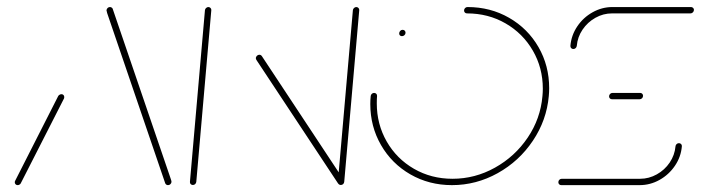

<svg xmlns="http://www.w3.org/2000/svg" viewBox="-20 -539 2040 559"><path d="M31.5 0Q27.8 0 25.4 -2.4Q23 -4.8 23 -8.5Q23 -10.4 24.1 -12.6L149.6 -259.6Q151.1 -261.9 153.7 -263.3Q156.3 -264.8 158.9 -264.8Q163 -264.8 165.2 -262Q167.4 -259.3 167 -255.6Q167 -253.3 166.3 -252.2L40.4 -5.2Q39.3 -3 36.7 -1.5Q34.1 0 31.5 0ZM479.3 -9.3Q478.9 -5.6 476.1 -2.8Q473.3 0 469.3 0Q463.7 0 461.1 -5.2L291.9 -501.1Q290 -508.1 290 -509.3Q290.7 -513.3 293.5 -515.9Q296.3 -518.5 300 -518.5Q302.6 -518.5 305 -517Q307.4 -515.6 308.1 -513.3L477.4 -17.4Q479.3 -11.9 479.3 -9.3Z M541.5 -0.4Q537.8 -0.4 535.2 -3Q532.6 -5.6 533 -9.6L576.7 -509.3Q577 -513 580 -515.7Q583 -518.5 586.7 -518.5Q590.4 -518.5 593 -515.7Q595.6 -513 595.2 -509.3L551.5 -9.6Q551.1 -5.9 548.3 -3.1Q545.6 -0.4 541.5 -0.4ZM724.8 -370.4Q725.6 -374.4 728.5 -377Q731.5 -379.6 735.2 -379.6Q739.3 -379.6 742.2 -375.9L980.7 -15.2L964.8 -4.1L726.3 -364.8Q724.8 -367.8 724.8 -370.4ZM972.2 -0.4Q968.5 -0.4 965.9 -3Q963.3 -5.6 963.7 -9.6L1007.4 -509.3Q1007.8 -513 1010.7 -515.7Q1013.7 -518.5 1017.4 -518.5Q1021.1 -518.5 1023.7 -515.7Q1026.3 -513 1025.9 -509.3L982.2 -9.6Q981.9 -5.9 979.1 -3.1Q976.3 -0.4 972.2 -0.4Z M1142.2 -441.5Q1142.2 -445.9 1145.2 -449.1Q1148.1 -452.2 1152.2 -452.2Q1155.9 -452.2 1158.3 -449.8Q1160.7 -447.4 1160.7 -443.7Q1160.7 -439.6 1157.6 -436.7Q1154.4 -433.7 1150.4 -433.7Q1146.7 -433.7 1144.4 -435.9Q1142.2 -438.1 1142.2 -441.5ZM1331.1 -508.5Q1331.1 -512.6 1334.1 -515.6Q1337 -518.5 1341.1 -518.5Q1407.8 -518.5 1462.2 -487.2Q1516.7 -455.9 1547.8 -401.9Q1578.9 -347.8 1578.9 -282.2Q1578.9 -271.1 1577.8 -259.3Q1571.5 -188.9 1531.5 -129.3Q1491.5 -69.6 1428.9 -34.8Q1366.3 0 1295.9 0Q1229.3 0 1174.8 -31.3Q1120.4 -62.6 1089.3 -116.7Q1058.1 -170.7 1058.1 -236.3Q1058.1 -247.8 1059.3 -259.3Q1059.6 -263 1062.4 -265.7Q1065.2 -268.5 1069.3 -268.5Q1073 -268.5 1075.6 -265.9Q1078.1 -263.3 1077.8 -259.3Q1077 -252.2 1077 -238.1Q1077 -177.4 1105.9 -127Q1134.8 -76.7 1185.2 -47.6Q1235.6 -18.5 1297.4 -18.5Q1363 -18.5 1421.1 -50.9Q1479.3 -83.3 1516.5 -138.5Q1553.7 -193.7 1559.3 -259.3Q1560.4 -270.4 1560.4 -280.7Q1560.4 -341.5 1531.3 -391.7Q1502.2 -441.9 1451.9 -470.9Q1401.5 -500 1339.6 -500Q1335.9 -500 1333.5 -502.4Q1331.1 -504.8 1331.1 -508.5Z M1956.7 -122.2Q1960.4 -122.2 1963 -119.6Q1965.6 -117 1965.2 -113Q1962.6 -82.2 1945 -56.3Q1927.4 -30.4 1900.2 -15.2Q1873 0 1842.2 0H1614.1Q1610.4 0 1608 -2.4Q1605.6 -4.8 1605.6 -8.5Q1605.6 -12.6 1608.5 -15.6Q1611.5 -18.5 1615.6 -18.5H1843.7Q1869.3 -18.5 1892.2 -31.3Q1915.2 -44.1 1929.8 -65.7Q1944.4 -87.4 1946.7 -113Q1947 -116.7 1949.8 -119.4Q1952.6 -122.2 1956.7 -122.2ZM1852.2 -260Q1852.2 -255.9 1849.3 -253Q1846.3 -250 1842.2 -250H1761.9Q1758.1 -250 1755.7 -252.4Q1753.3 -254.8 1753.3 -258.5Q1753.3 -262.6 1756.3 -265.6Q1759.3 -268.5 1763.3 -268.5H1843.7Q1847.4 -268.5 1849.8 -266.1Q1852.2 -263.7 1852.2 -260ZM1649.3 -396.3Q1645.6 -396.3 1643 -398.9Q1640.4 -401.5 1640.7 -405.6Q1643.3 -436.3 1660.7 -462.2Q1678.1 -488.1 1705.4 -503.3Q1732.6 -518.5 1763.3 -518.5H1991.9Q1995.2 -518.5 1997.8 -516.1Q2000.4 -513.7 2000.4 -510.4Q2000.4 -506.3 1997.4 -503.1Q1994.4 -500 1990.4 -500H1761.9Q1736.3 -500 1713.5 -487.2Q1690.7 -474.4 1676.1 -452.8Q1661.5 -431.1 1659.3 -405.6Q1658.9 -401.9 1656.1 -399.1Q1653.3 -396.3 1649.3 -396.3Z"/></svg>

Font: 26F Galaxy Sans Hairline
Style: Italic
Weight: 50
Italic angle: -5°
Designer: C₂₉H₂₅N₃O₅
Version: Version 1.200